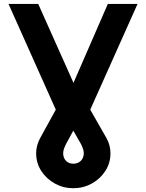

<svg xmlns="http://www.w3.org/2000/svg" viewBox="-20 -743 753 990"><path d="M529.9 -29.3 445.4 -177.5 689.2 -722.7H536L358.9 -315.9L177.1 -722.7H23.9L267.7 -177.5L186.1 -29.3Q176.8 -11.8 171.6 7.9Q166.4 27.5 166.4 46.7Q166.4 97.8 193 138.7Q219.6 179.7 263.3 203.6Q306.9 227.5 358 227.5Q409.1 227.5 452.7 203.6Q496.4 179.7 523 138.7Q549.6 97.8 549.6 46.7Q549.6 27.5 544.6 7.9Q539.6 -11.8 529.9 -29.3ZM397.8 0Q402.5 9.3 407.2 22Q411.9 34.7 411.9 46.7Q411.9 62.8 405.2 75Q398.5 87.2 386.3 94.1Q374.1 101 358 101Q341.9 101 330.3 94.1Q318.7 87.2 312.2 75Q305.8 62.8 305.8 46.7Q305.8 34.7 310.7 21.7Q315.7 8.7 320.2 0L358 -69.4Z"/></svg>

Font: Giphurs SC
Style: Regular
Weight: 400
Version: Version 0.920